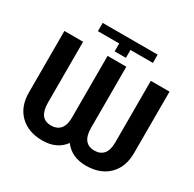

<svg xmlns="http://www.w3.org/2000/svg" viewBox="-189 -1093 1324 1307"><g transform="rotate(30 473.5 -439.5)"><path d="M884.3 -710.9V-228Q884.3 -118.2 819.3 -54Q754.4 10.3 641.6 10.3Q529.8 10.3 471.2 -68.8Q412.6 10.3 300.3 10.3Q188.5 10.3 123.3 -53.7Q58.1 -117.7 58.1 -228.5V-710.9H205.1V-232.4Q205.1 -107.4 300.3 -107.4Q345.2 -107.4 371.3 -136Q397.5 -164.6 397.5 -227.1V-710.9H544.9V-231.4Q544.9 -107.4 641.6 -107.4Q686 -107.4 711.7 -136Q737.3 -164.6 737.3 -227.1V-710.9ZM256.3 -823.7V-888.7H688L689 -823.7H512.2V-761.7H423.8V-823.7Z"/></g></svg>

Font: SteelSelectRoboto
Style: Roboto-Bold
Weight: 700
Designer: Google
Version: Version 2.137; 2017